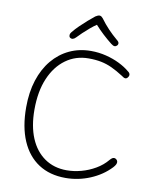

<svg xmlns="http://www.w3.org/2000/svg" viewBox="-107 -1086 968 1189"><g transform="rotate(10 377.5 -491.5)"><path d="M652 -697Q661 -691 664 -685.5Q667 -680 667 -675Q667 -669 663.5 -663Q660 -657 655.5 -653.5Q651 -650 646 -650Q639 -650 634 -653.5Q629 -657 621 -662Q582 -687 548.5 -702.5Q515 -718 480 -725Q445 -732 401 -732Q320 -732 257.5 -686.5Q195 -641 160 -558.5Q125 -476 125 -362Q125 -258 156.5 -183Q188 -108 247 -67Q306 -26 386 -26Q431 -26 477.5 -38.5Q524 -51 566 -75.5Q608 -100 637 -135Q645 -144 651 -148Q657 -152 663 -152Q669 -152 674.5 -148.5Q680 -145 683 -140Q686 -135 686 -129Q686 -122 682 -114Q678 -106 668 -95Q616 -40 541.5 -9Q467 22 387 22Q288 22 217.5 -24Q147 -70 109.5 -157Q72 -244 72 -367Q72 -462 96.5 -538Q121 -614 166 -668Q211 -722 272.5 -751Q334 -780 408 -780Q457 -780 503 -768.5Q549 -757 587.5 -738Q626 -719 652 -697ZM302 -847Q293 -837 283 -834.5Q273 -832 264 -839Q258 -846 259 -855.5Q260 -865 268 -874Q285 -895 307.5 -917Q330 -939 353.5 -959.5Q377 -980 396 -995Q403 -999 409 -1002Q415 -1005 421 -1005Q428 -1005 433 -1001.5Q438 -998 443 -992Q467 -959 495 -929.5Q523 -900 553 -875Q565 -866 566 -857Q567 -848 560 -841Q553 -834 544.5 -834.5Q536 -835 523 -845Q494 -868 467 -893Q440 -918 415 -946Q398 -935 376 -916.5Q354 -898 334 -879Q314 -860 302 -847Z"/></g></svg>

Font: Playpen Sans ExtraLight
Style: Regular
Weight: 250
Designer: Laura Meseguer, Veronika Burian, José Scaglione
Foundry: TypeTogether
Version: Version 1.001